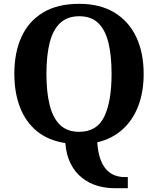

<svg xmlns="http://www.w3.org/2000/svg" viewBox="-20 -745 827 1005"><path d="M577 240Q532 240 488.5 227Q445 214 409 185.5Q373 157 350 112Q327 67 322 4Q232 -10 173 -58.5Q114 -107 84.5 -184Q55 -261 55 -359Q55 -470 92.5 -552Q130 -634 205.5 -679.5Q281 -725 395 -725Q503 -725 578.5 -679.5Q654 -634 693 -551.5Q732 -469 732 -358Q732 -265 704 -191Q676 -117 622 -68Q568 -19 489 0Q493 55 506.5 90.5Q520 126 540 146Q560 166 584 174Q608 182 633 182H649V240ZM394 -55Q488 -55 526 -135Q564 -215 564 -358Q564 -454 547.5 -521.5Q531 -589 494 -624.5Q457 -660 395 -660Q333 -660 295 -624.5Q257 -589 240 -521.5Q223 -454 223 -358Q223 -263 240 -195Q257 -127 294.5 -91Q332 -55 394 -55Z"/></svg>

Font: Noto Serif Tamil
Style: Regular
Weight: 400
Designer: Indian Type Foundry, Tom Grace, and the Monotype Design Team
Foundry: Monotype Imaging Inc.
Version: Version 2.003